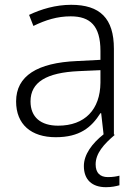

<svg xmlns="http://www.w3.org/2000/svg" viewBox="-20 -561 576 799"><path d="M378 123C378 77 412 39 458 0L454 -1V-358C454 -485 396 -541 276 -541C212 -541 151 -523 101 -499L119 -453C170 -478 219 -493 274 -493C355 -493 398 -454 398 -349V-312L301 -307C135 -300 47 -245 47 -139C47 -43 110 10 212 10C311 10 360 -30 398 -90H401L411 -2C363 36 329 82 329 130C329 187 363 218 421 218C445 218 462 214 477 210V170C466 173 450 176 429 176C396 176 378 158 378 123ZM308 -265 398 -269V-217C397 -105 333 -38 222 -38C150 -38 107 -73 107 -139C107 -219 173 -259 308 -265Z"/></svg>

Font: Noto Sans Myanmar UI Light
Style: Regular
Weight: 300
Designer: Monotype Design Team
Foundry: Monotype Imaging Inc.
Version: Version 2.103